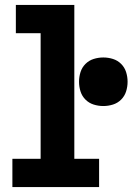

<svg xmlns="http://www.w3.org/2000/svg" viewBox="-20 -755 540 775"><path d="M30 0V-114H144V-621H44V-735H280V-114H380V0ZM397 -327Q377 -327 358 -333Q339 -339 325 -353Q311 -367 305 -386Q299 -405 299 -425Q299 -445 305 -464Q311 -483 325 -497Q339 -511 358 -517Q377 -523 397 -523Q417 -523 436 -517Q455 -511 469 -497Q483 -483 489 -464Q495 -445 495 -425Q495 -405 489 -386Q483 -367 469 -353Q455 -339 436 -333Q417 -327 397 -327Z"/></svg>

Font: Iosevka Term Curly Heavy
Style: Regular
Weight: 900
Designer: Belleve Invis
Foundry: Belleve Invis
Version: Version 32.3.0